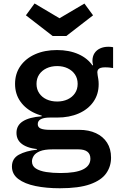

<svg xmlns="http://www.w3.org/2000/svg" viewBox="-20 -834 683 1078"><path d="M352.5 -632H275.5L125.5 -748L174 -814.5L314 -731.5L454 -814L502.5 -748ZM316 223Q240.5 223 179.5 210.5Q118.5 198 82.8 171Q47 144 47 101Q47 56 86.2 34.5Q125.5 13 187 6.5V-6L276 4.5Q229.5 4.5 204.2 15Q179 25.5 169.2 41.2Q159.5 57 159.5 72Q159.5 98 181.2 112Q203 126 239.2 131.8Q275.5 137.5 319.5 137.5Q405.5 137.5 446.5 117Q487.5 96.5 487.5 57Q487.5 4.5 419 4.5H223Q153.5 4.5 113 -19Q72.5 -42.5 72.5 -88Q72.5 -130.5 108.8 -153.2Q145 -176 214 -181V-201.5L301 -174H260.5Q227.5 -174 209.8 -165Q192 -156 192 -137Q192 -119 209.2 -112Q226.5 -105 261 -105H424.5Q478.5 -105 518.8 -86.2Q559 -67.5 581.2 -32.8Q603.5 2 603.5 51Q603.5 100.5 576.2 139.2Q549 178 486 200.5Q423 223 316 223ZM301 -174Q231.5 -174 178.2 -197.5Q125 -221 94.8 -263.5Q64.5 -306 64.5 -363Q64.5 -420.5 94.5 -463.2Q124.5 -506 177.5 -529.5Q230.5 -553 300 -553Q369 -553 421.2 -529.5Q473.5 -506 501.5 -463Q518.5 -441 526.2 -415.5Q534 -390 534 -361Q534 -304.5 504.2 -262.2Q474.5 -220 422 -197Q369.5 -174 301 -174ZM301 -264Q334 -264 360 -276.2Q386 -288.5 401 -310.8Q416 -333 416 -363Q416 -393.5 401 -415.8Q386 -438 360 -450.5Q334 -463 301 -463Q267.5 -463 241.2 -450.5Q215 -438 200 -415.8Q185 -393.5 185 -363Q185 -333 200 -310.8Q215 -288.5 241.2 -276.2Q267.5 -264 301 -264ZM534 -361 501 -420 476 -456.5 502.5 -468.5Q501 -474 500 -480Q499 -486 499 -492Q499 -517 510.2 -534.8Q521.5 -552.5 541.8 -562Q562 -571.5 588.5 -571.5Q596.5 -571.5 603 -570.8Q609.5 -570 615 -569V-452Q602 -454.5 591.2 -455.2Q580.5 -456 571 -456Q554.5 -456 544.8 -452.8Q535 -449.5 530.8 -443.2Q526.5 -437 526.5 -428.5Q526.5 -422 528.2 -412Q530 -402 532 -389Q534 -376 534 -361Z"/></svg>

Font: Hepta Slab ExtraLight SemiBold
Style: Regular
Weight: 600
Version: Version 1.102